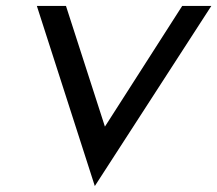

<svg xmlns="http://www.w3.org/2000/svg" viewBox="-20 -600 731 646"><path d="M104 -580 299 26 691 -580H593L333 -174L202 -580Z"/></svg>

Font: Charger Pro
Style: ExBdExtObl
Weight: 400
Designer: Jasper
Foundry: Cannot Into Space Fonts
Version: Version 1.09